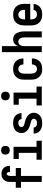

<svg xmlns="http://www.w3.org/2000/svg" viewBox="1351 -2141 798 3540"><g transform="rotate(-90 1750.0 -371.0)"><path d="M165 0V-383H59V-479H165V-571Q165 -593 167.5 -614.5Q170 -636 178 -656Q186 -676 199.5 -693.5Q213 -711 231.5 -722.5Q250 -734 271 -738.5Q292 -743 314 -743Q344 -743 373 -733.5Q402 -724 422.5 -703Q443 -682 452.5 -653Q462 -624 462 -594Q462 -592 462 -589.5Q462 -587 462 -585H350Q350 -586 350 -587Q350 -588 350 -589Q350 -598 348.5 -607.5Q347 -617 343 -626Q339 -635 331.5 -641Q324 -647 314 -647Q302 -647 294 -637.5Q286 -628 282.5 -617Q279 -606 277.5 -594.5Q276 -583 276 -571V-479H422V-383H276V0Z M575 0V-96H701V-424H589V-520H813V-96H925V0ZM750 -590Q734 -590 718 -595Q702 -600 691 -611Q680 -622 675 -638Q670 -654 670 -670Q670 -686 675 -702Q680 -718 691 -729Q702 -740 718 -745Q734 -750 750 -750Q766 -750 782 -745Q798 -740 809 -729Q820 -718 825 -702Q830 -686 830 -670Q830 -654 825 -638Q820 -622 809 -611Q798 -600 782 -595Q766 -590 750 -590Z M1248 8Q1225 8 1202 5Q1179 2 1157 -6.5Q1135 -15 1116 -29Q1097 -43 1084 -62Q1071 -81 1064 -103.5Q1057 -126 1057 -150H1169Q1169 -136 1175.5 -123Q1182 -110 1194 -102Q1206 -94 1220 -91Q1234 -88 1248 -88Q1263 -88 1277 -90.5Q1291 -93 1303 -100.5Q1315 -108 1322.5 -120.5Q1330 -133 1330 -147Q1330 -163 1319 -175.5Q1308 -188 1293.5 -193.5Q1279 -199 1263.5 -202.5Q1248 -206 1233 -210.5Q1218 -215 1203 -219.5Q1188 -224 1173.5 -230.5Q1159 -237 1145.5 -244.5Q1132 -252 1120 -262Q1108 -272 1098 -284.5Q1088 -297 1081 -311Q1074 -325 1070.5 -340.5Q1067 -356 1067 -372Q1067 -394 1073.5 -416.5Q1080 -439 1092.5 -458Q1105 -477 1123 -491Q1141 -505 1162.5 -513.5Q1184 -522 1206.5 -525Q1229 -528 1252 -528Q1274 -528 1296.5 -525Q1319 -522 1340 -513.5Q1361 -505 1379 -491Q1397 -477 1409.5 -458Q1422 -439 1428.5 -417Q1435 -395 1435 -373H1324Q1324 -386 1318 -398Q1312 -410 1301.5 -418Q1291 -426 1278 -429Q1265 -432 1252 -432Q1238 -432 1225 -429Q1212 -426 1201.5 -418.5Q1191 -411 1184.5 -398.5Q1178 -386 1178 -373Q1178 -357 1188.5 -344.5Q1199 -332 1214 -326.5Q1229 -321 1244 -317.5Q1259 -314 1274.5 -310Q1290 -306 1305 -301Q1320 -296 1334 -289.5Q1348 -283 1362 -275.5Q1376 -268 1388 -258Q1400 -248 1410 -235.5Q1420 -223 1427 -209Q1434 -195 1437.5 -179.5Q1441 -164 1441 -149Q1441 -125 1434 -102.5Q1427 -80 1413.5 -61Q1400 -42 1381 -28Q1362 -14 1340 -6Q1318 2 1295 5Q1272 8 1248 8Z M1575 0V-96H1701V-424H1589V-520H1813V-96H1925V0ZM1750 -590Q1734 -590 1718 -595Q1702 -600 1691 -611Q1680 -622 1675 -638Q1670 -654 1670 -670Q1670 -686 1675 -702Q1680 -718 1691 -729Q1702 -740 1718 -745Q1734 -750 1750 -750Q1766 -750 1782 -745Q1798 -740 1809 -729Q1820 -718 1825 -702Q1830 -686 1830 -670Q1830 -654 1825 -638Q1820 -622 1809 -611Q1798 -600 1782 -595Q1766 -590 1750 -590Z M2247 8Q2220 8 2193 3Q2166 -2 2142.5 -15.5Q2119 -29 2100.5 -49.5Q2082 -70 2070.5 -94.5Q2059 -119 2055 -146Q2051 -173 2051 -200V-320Q2051 -347 2055 -374Q2059 -401 2070.5 -425.5Q2082 -450 2100.5 -470.5Q2119 -491 2142.5 -504.5Q2166 -518 2193 -523Q2220 -528 2247 -528Q2273 -528 2298.5 -523.5Q2324 -519 2347 -508Q2370 -497 2388.5 -479Q2407 -461 2419 -438.5Q2431 -416 2437 -390.5Q2443 -365 2443 -340Q2443 -339 2443 -338.5Q2443 -338 2443 -338H2332Q2332 -338 2332 -338.5Q2332 -339 2332 -339Q2332 -357 2326.5 -374Q2321 -391 2310 -405Q2299 -419 2282 -425.5Q2265 -432 2247 -432Q2227 -432 2209 -422.5Q2191 -413 2180.5 -396.5Q2170 -380 2166 -360Q2162 -340 2162 -320V-200Q2162 -180 2166 -160Q2170 -140 2180.5 -123.5Q2191 -107 2209 -97.5Q2227 -88 2247 -88Q2265 -88 2282 -94.5Q2299 -101 2310 -115Q2321 -129 2326.5 -146Q2332 -163 2332 -181Q2332 -181 2332 -181.5Q2332 -182 2332 -182H2443Q2443 -182 2443 -181.5Q2443 -181 2443 -180Q2443 -155 2437 -129.5Q2431 -104 2419 -81.5Q2407 -59 2388.5 -41Q2370 -23 2347 -12Q2324 -1 2298.5 3.5Q2273 8 2247 8Z M2559 0V-735H2670V-438Q2678 -458 2690 -475Q2702 -492 2718.5 -504.5Q2735 -517 2755 -522.5Q2775 -528 2796 -528Q2820 -528 2843 -520Q2866 -512 2883.5 -496Q2901 -480 2912 -458.5Q2923 -437 2929.5 -414Q2936 -391 2938.5 -367.5Q2941 -344 2941 -320V0H2830V-320Q2830 -333 2828.5 -346Q2827 -359 2823.5 -371.5Q2820 -384 2813.5 -395Q2807 -406 2797.5 -415Q2788 -424 2775.5 -428Q2763 -432 2750 -432Q2737 -432 2724.5 -428Q2712 -424 2702.5 -415Q2693 -406 2686.5 -395Q2680 -384 2676.5 -371.5Q2673 -359 2671.5 -346Q2670 -333 2670 -320V0Z M3252 8Q3225 8 3197.5 3Q3170 -2 3146 -15Q3122 -28 3103 -48Q3084 -68 3072 -93Q3060 -118 3055.5 -145.5Q3051 -173 3051 -200V-320Q3051 -347 3055.5 -374.5Q3060 -402 3071.5 -426.5Q3083 -451 3101.5 -471.5Q3120 -492 3144 -505Q3168 -518 3195.5 -523Q3223 -528 3250 -528Q3277 -528 3304.5 -523Q3332 -518 3356 -505Q3380 -492 3398.5 -471.5Q3417 -451 3428.5 -426.5Q3440 -402 3444.5 -374.5Q3449 -347 3449 -320V-212H3162V-200Q3162 -180 3166.5 -159.5Q3171 -139 3182.5 -122.5Q3194 -106 3213 -97Q3232 -88 3252 -88Q3267 -88 3281.5 -91Q3296 -94 3308 -102Q3320 -110 3327.5 -123Q3335 -136 3336 -151H3447Q3446 -127 3438.5 -105Q3431 -83 3417.5 -63.5Q3404 -44 3385 -30Q3366 -16 3344 -7Q3322 2 3299 5Q3276 8 3252 8ZM3162 -308H3338V-320Q3338 -340 3334 -360Q3330 -380 3318.5 -397Q3307 -414 3288.5 -423Q3270 -432 3250 -432Q3230 -432 3211.5 -423Q3193 -414 3181.5 -397Q3170 -380 3166 -360Q3162 -340 3162 -320Z"/></g></svg>

Font: Zed Mono
Style: Bold
Weight: 700
Monospace: yes
Designer: Belleve Invis
Foundry: Belleve Invis
Version: Version 1.0.0; ttfautohint (v1.8.4)